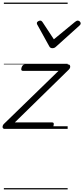

<svg xmlns="http://www.w3.org/2000/svg" viewBox="-30 -1000 646 1490"><path d="M8 0Q-10 0 -10 -14Q-10 -28 0 -38L424 -450H148Q139 -450 136 -456Q133 -462 137 -475Q141 -487 147.5 -493.5Q154 -500 163 -500H497Q508 -500 512 -493.5Q516 -487 514.5 -478Q513 -469 504 -460L85 -50H375Q384 -50 386.5 -44Q389 -38 385 -23Q382 -12 375.5 -6Q369 0 359 0ZM573 -840Q582 -840 589 -833.5Q596 -827 596 -819Q596 -813 593.5 -809.5Q591 -806 587 -802L406 -639Q398 -631 391 -628.5Q384 -626 376 -626Q369 -626 363 -629Q357 -632 352 -641L262 -804Q259 -808 257.5 -812Q256 -816 256 -820Q256 -829 265 -834.5Q274 -840 281 -840Q288 -840 291.5 -837.5Q295 -835 299 -830L388 -695L552 -830Q559 -835 563.5 -837.5Q568 -840 573 -840ZM0 460H495V470H0ZM0 -20H495V0H0ZM0 -505H495V-500H0ZM0 -980H495V-970H0Z"/></svg>

Font: Playwrite NO Guides
Style: Regular
Weight: 400
Designer: Veronika Burian, José Scaglione
Foundry: TypeTogether
Version: Version 1.003